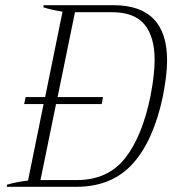

<svg xmlns="http://www.w3.org/2000/svg" viewBox="-20 -720 664 740"><path d="M624 -487Q624 -432 608 -350Q572 -178 491.5 -89Q411 0 274 0H6L7 -8Q42 -19 88 -24L148 -319H73L79 -346H154L221 -675Q172 -683 147 -692L148 -700H417Q624 -700 624 -487ZM576 -489Q576 -578 537 -625.5Q498 -673 411 -673H269L202 -346H377L372 -319H196L136 -26H276Q395 -26 461.5 -109.5Q528 -193 560 -350Q576 -432 576 -489Z"/></svg>

Font: Trirong ExtraLight
Style: Italic
Weight: 275
Italic angle: -12°
Designer: Katatrad Team
Foundry: CadsonDemak
Version: Version 1.003